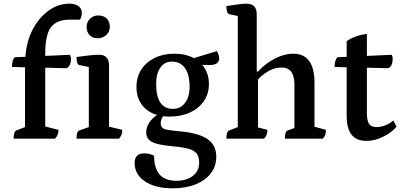

<svg xmlns="http://www.w3.org/2000/svg" viewBox="-20 -754 2176 1044"><path d="M54 0Q54 -39 70 -45L116 -63V-388L45 -390Q45 -407 49 -422Q53 -437 61 -443L118 -445Q124 -531 159 -596Q194 -661 246 -697.5Q298 -734 357 -734Q390 -734 407.5 -720Q425 -706 425 -683Q425 -666 415 -647H358Q289 -647 257.5 -606.5Q226 -566 226 -463V-450L360 -456Q366 -446 366 -434Q366 -414 359 -400Q352 -386 339 -383L226 -386V-66L298 -48Q298 -18 279 0ZM396 0Q396 -40 412 -45L463 -63V-390L412 -400Q396 -403 396 -444Q433 -449 462 -452.5Q491 -456 521 -456Q573 -456 573 -395V-65L645 -48Q645 -18 627 0ZM513 -546Q483 -546 467 -563Q451 -580 451 -608Q451 -635 470 -652.5Q489 -670 513 -670Q544 -670 560.5 -653Q577 -636 577 -608Q577 -581 557.5 -563.5Q538 -546 513 -546Z M902 -120Q884 -120 867 -122Q854 -104 854 -84Q854 -69 861.5 -60.5Q869 -52 891 -48Q913 -44 957 -40Q1060 -31 1108 2Q1156 35 1156 98Q1156 150 1126.5 188.5Q1097 227 1043.5 248.5Q990 270 918 270Q824 270 768 232Q712 194 712 132Q712 80 765 80Q794 80 818 93Q818 229 938 229Q995 229 1029 202Q1063 175 1063 130Q1063 100 1050 82Q1037 64 1005 55Q973 46 916 41Q836 34 805.5 17.5Q775 1 775 -35Q775 -61 791 -86Q807 -111 834 -129Q782 -144 752 -183.5Q722 -223 722 -281Q722 -335 748 -375.5Q774 -416 821 -439Q868 -462 929 -462Q989 -462 1034 -438L1159 -476Q1165 -467 1168.5 -456Q1172 -445 1172 -437Q1172 -400 1116 -400Q1099 -400 1080 -401Q1116 -358 1116 -297Q1116 -245 1089 -205Q1062 -165 1013.5 -142.5Q965 -120 902 -120ZM921 -162Q961 -162 986 -194.5Q1011 -227 1011 -282Q1011 -348 986 -383.5Q961 -419 914 -419Q875 -419 852 -386.5Q829 -354 829 -298Q829 -162 921 -162Z M1211 0Q1211 -40 1227 -45L1273 -63V-667L1227 -677Q1211 -681 1211 -721Q1256 -728 1279.5 -731Q1303 -734 1318 -734Q1348 -734 1362 -720Q1376 -706 1376 -674V-365H1383Q1424 -410 1475.5 -436Q1527 -462 1574 -462Q1690 -462 1690 -304V-65L1752 -48Q1752 -31 1748.5 -20.5Q1745 -10 1735 0H1529Q1529 -40 1545 -45L1581 -58V-294Q1581 -387 1511 -387Q1473 -387 1438 -366Q1403 -345 1383 -322V-61L1434 -48Q1434 -18 1416 0Z M1972 12Q1917 12 1891 -22.5Q1865 -57 1865 -122V-388L1799 -390Q1799 -407 1803.5 -422Q1808 -437 1815 -443L1865 -445V-530Q1883 -544 1914.5 -555.5Q1946 -567 1975 -569V-450L2111 -456Q2115 -446 2115 -434Q2115 -414 2108.5 -400Q2102 -386 2089 -383L1975 -386V-138Q1975 -99 1986.5 -81Q1998 -63 2028 -63Q2049 -63 2072.5 -71.5Q2096 -80 2119 -99L2136 -66Q2124 -49 2098.5 -31Q2073 -13 2040 -0.5Q2007 12 1972 12Z"/></svg>

Font: Petrona SemiBold
Style: Regular
Weight: 600
Designer: Ringo R. Seeber
Foundry: Ringo R. Seeber
Version: Version 2.001; ttfautohint (v1.8.3)